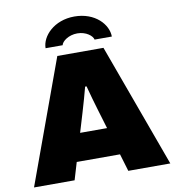

<svg xmlns="http://www.w3.org/2000/svg" viewBox="-94 -969 966 1053"><g transform="rotate(-10 389.0 -442.5)"><path d="M205 -741H300C304 -762 341 -791 390 -791C439 -791 474 -762 478 -741H574C574 -808 506 -885 390 -885C277 -885 205 -808 205 -741ZM10 0H236L265 -97H506L535 0H769L518 -688H261ZM311 -251 344 -361C357 -405 373 -460 382 -496H390C400 -458 418 -393 428 -361L461 -251Z"/></g></svg>

Font: Archivo Black
Style: Regular
Weight: 900
Designer: Hector Gatti
Foundry: Omnibus-Type
Version: Version 2.001